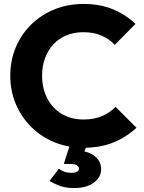

<svg xmlns="http://www.w3.org/2000/svg" viewBox="-20 -737 729 972"><path d="M403 11Q324 11 256.5 -16.5Q189 -44 138.5 -94Q88 -144 60 -210.5Q32 -277 32 -354Q32 -431 60 -497.5Q88 -564 138 -613Q188 -662 255.5 -689.5Q323 -717 402 -717Q486 -717 551.5 -690Q617 -663 666 -616L561 -510Q533 -540 493.5 -557Q454 -574 402 -574Q356 -574 317.5 -558.5Q279 -543 251.5 -514Q224 -485 208.5 -444Q193 -403 193 -354Q193 -304 208.5 -263Q224 -222 251.5 -193Q279 -164 317.5 -148Q356 -132 402 -132Q456 -132 496 -149Q536 -166 565 -196L671 -90Q620 -43 554.5 -16Q489 11 403 11ZM356 215Q316 215 287.5 205.5Q259 196 231 179L278 117Q291 127 306.5 132.5Q322 138 341 138Q362 138 371 131.5Q380 125 380 116Q380 107 369 100Q358 93 335 93H303L337 -13H423L397 60L353 25Q419 24 455.5 50.5Q492 77 492 120Q492 160 455 187.5Q418 215 356 215Z"/></svg>

Font: Outfit
Style: Bold
Weight: 700
Designer: Rodrigo Fuenzalida
Foundry: fragTYPE
Version: Version 1.100;gftools[0.9.27]